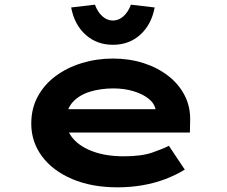

<svg xmlns="http://www.w3.org/2000/svg" viewBox="-20 -793 971 823"><path d="M484 10Q373 10 289.5 -25.5Q206 -61 160 -123Q114 -185 114 -263Q114 -328 142 -379.5Q170 -431 218.5 -467Q267 -503 330.5 -522.5Q394 -542 464 -542Q535 -542 595.5 -522.5Q656 -503 701.5 -467.5Q747 -432 772 -383Q797 -334 795 -274L794 -225H231L208 -325H664L647 -302V-322Q643 -349 617.5 -369.5Q592 -390 552.5 -402Q513 -414 466 -414Q412 -414 366 -400Q320 -386 292 -355.5Q264 -325 264 -275Q264 -232 294.5 -197.5Q325 -163 380.5 -143Q436 -123 511 -123Q587 -123 634 -139.5Q681 -156 704 -168L772 -66Q735 -43 689 -25.5Q643 -8 591 1Q539 10 484 10ZM464 -601Q395 -601 347 -644Q299 -687 285 -761L387 -773Q398 -742 418.5 -723.5Q439 -705 464 -705Q489 -705 509.5 -723.5Q530 -742 541 -773L643 -761Q629 -687 581 -644Q533 -601 464 -601Z"/></svg>

Font: Lexend Zetta
Style: Bold
Weight: 700
Designer: Bonnie Shaver-Troup, Thomas Jockin
Foundry: Lexend
Version: Version 1.007